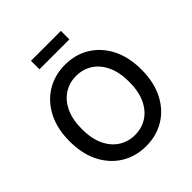

<svg xmlns="http://www.w3.org/2000/svg" viewBox="-243 -1075 1248 1248"><g transform="rotate(-45 381.5 -451.0)"><path d="M381.8 10.3Q287.1 10.3 212.4 -35.2Q137.7 -80.6 94.5 -164.3Q51.3 -248 51.3 -363.3Q51.3 -479.5 94.5 -563.2Q137.7 -647 212.4 -692.4Q287.1 -737.8 381.8 -737.8Q477.1 -737.8 551.5 -692.4Q626 -647 668.9 -563.2Q711.9 -479.5 711.9 -363.3Q711.9 -248 668.9 -164.1Q626 -80.1 551.5 -34.9Q477.1 10.3 381.8 10.3ZM381.8 -92.3Q443.8 -92.3 492.9 -123.5Q542 -154.8 570.6 -215.3Q599.1 -275.9 599.1 -363.3Q599.1 -451.7 570.6 -512.2Q542 -572.8 492.9 -604Q443.8 -635.3 381.8 -635.3Q319.8 -635.3 270.5 -603.8Q221.2 -572.3 192.6 -511.7Q164.1 -451.2 164.1 -363.3Q164.1 -275.9 192.6 -215.6Q221.2 -155.3 270.5 -123.8Q319.8 -92.3 381.8 -92.3ZM519 -912.1V-834H244.1V-912.1Z"/></g></svg>

Font: V-Inter
Style: Medium-500
Weight: 500
Designer: Rasmus Andersson
Foundry: rsms
Version: Version 4.000;git-4146feb